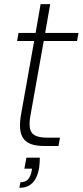

<svg xmlns="http://www.w3.org/2000/svg" viewBox="-20 -701 397 922"><path d="M62 -504H144L80 -145C77 -130 76 -114 76 -99C76 -28 113 0 193 0H261L268 -40H208C147 -40 122 -57 122 -105C122 -118 123 -132 126 -145L190 -504H350L357 -543H197L221 -681H175L151 -543H69ZM73 201C122 201 156 174 168 105C170 88 171 75 171 64C171 61 171 58 171 56H107L97 109H134L132 120C125 156 110 174 78 174Z"/></svg>

Font: Momo Neue ExtLt
Style: Italic
Weight: 200
Italic angle: -10°
Designer: Ninad Kale (Devanagari), Jonny Pinhorn (Latin)
Foundry: Indian Type Foundry
Version: 4.004